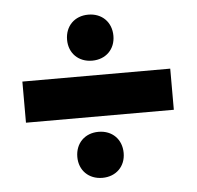

<svg xmlns="http://www.w3.org/2000/svg" viewBox="-42 -620 600 586"><g transform="rotate(-5 257.5 -327.0)"><path d="M249 -577C207 -577 178 -548 178 -506C178 -465 207 -436 249 -436C291 -436 320 -465 320 -506C320 -548 291 -577 249 -577ZM31 -391V-265H484V-391ZM249 -218C207 -218 178 -189 178 -147C178 -106 207 -77 249 -77C291 -77 320 -106 320 -147C320 -189 291 -218 249 -218Z"/></g></svg>

Font: Montserrat ExtraBold
Style: Regular
Weight: 800
Designer: Julieta Ulanovsky
Foundry: Julieta Ulanovsky
Version: Version 4.000